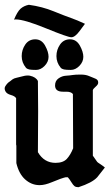

<svg xmlns="http://www.w3.org/2000/svg" viewBox="-23 -780 471 809"><path d="M36.1 -697.3Q49.8 -730.5 63.5 -743.2Q78.1 -755.9 98.6 -759.8Q155.3 -752 203.1 -732.4Q251 -712.9 276.4 -704.1Q301.8 -695.3 335 -679.7L312.5 -649.4Q293 -623 277.8 -623Q262.7 -623 170.9 -660.6Q79.1 -698.2 43 -698.2Q39.1 -698.2 36.1 -697.3ZM85.9 -495.1Q68.4 -516.6 68.4 -543.5Q68.4 -570.3 83.5 -592.3Q98.6 -614.3 125.5 -614.3Q152.3 -614.3 167 -587.9Q181.6 -561.5 181.6 -540.5Q181.6 -519.5 165 -502.4Q148.4 -485.4 128.9 -485.4Q109.4 -485.4 100.1 -487.3Q90.8 -489.3 85.9 -495.1ZM232.4 -495.1Q214.8 -516.6 214.8 -543.5Q214.8 -570.3 230 -592.3Q245.1 -614.3 272 -614.3Q298.8 -614.3 313.5 -587.9Q328.1 -561.5 328.1 -540.5Q328.1 -519.5 311.5 -502.4Q294.9 -485.4 275.4 -485.4Q255.9 -485.4 246.6 -487.3Q237.3 -489.3 232.4 -495.1ZM242.2 -393.6Q209 -393.6 209 -419.9Q209 -439.5 223.6 -449.7Q238.3 -460 254.4 -460.9Q270.5 -461.9 282.7 -463.9Q294.9 -465.8 316.4 -465.8Q337.9 -465.8 351.1 -460Q364.3 -454.1 368.2 -453.1Q372.1 -452.1 379.9 -448.2Q390.6 -443.4 390.6 -433.6V-430.7Q390.6 -423.8 380.4 -415Q370.1 -406.2 368.2 -400.4V-124L386.7 -97.7Q389.6 -94.7 398.9 -88.9Q408.2 -83 418.9 -74.2L386.7 -33.2Q365.2 -9.8 307.6 8.8Q296.9 8.8 291 4.4Q285.2 0 277.8 -12.2Q270.5 -24.4 262.7 -33.2Q253.9 -34.2 246.1 -31.2Q238.3 -28.3 231.4 -26.4Q224.6 -24.4 195.3 -12.2Q166 0 145.5 0H140.6Q108.4 -1 82.5 -24.4Q56.6 -47.9 45.9 -92.8V-172.9Q45.9 -167 44.9 -167V-366.2Q40 -375 22.5 -379.9Q4.9 -384.8 -0.5 -396Q-5.9 -407.2 -1 -416Q7.8 -430.7 19.5 -437.5L29.3 -445.3Q36.1 -450.2 45.9 -452.1Q55.7 -454.1 69.8 -458Q84 -461.9 91.8 -461.9Q99.6 -461.9 103.5 -460.9Q128.9 -455.1 136.7 -438.5Q137.7 -368.2 137.7 -311.5L136.7 -138.7Q163.1 -93.8 210.9 -93.8Q243.2 -93.8 258.8 -110.8Q274.4 -127.9 285.2 -155.3L284.2 -383.8Q276.4 -393.6 256.8 -393.6Z"/></svg>

Font: Essays1743
Style: Medium
Weight: 500
Designer: Based on the typeface in a 1743 English translation of the essays of Montaigne.  PostScript/TrueType font designed by Jo
Version: Version 002.100